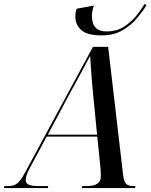

<svg xmlns="http://www.w3.org/2000/svg" viewBox="-79 -951 763 971"><path d="M435 -772Q361 -772 331.5 -799.5Q302 -827 302 -867Q302 -887 309 -907L396 -923Q386 -897 386 -870Q386 -792 460 -792Q508 -792 544.5 -814Q581 -836 607.5 -868Q634 -900 652 -931L662 -925Q644 -895 614 -859Q584 -823 540 -797.5Q496 -772 435 -772ZM-59 0 -57 -10H-37Q-18 -10 -4.5 -16Q9 -22 23 -39.5Q37 -57 55 -92L391 -714H468L542 -80Q546 -38 556.5 -24Q567 -10 595 -10H606L604 0H335L337 -10H361Q431 -10 431 -59Q431 -67 430.5 -76Q430 -85 430 -93L413 -260H157L72 -102Q51 -62 51 -41Q51 -24 66.5 -17Q82 -10 116 -10H165L163 0ZM275 -480 163 -270H412L392 -473Q389 -502 386 -539.5Q383 -577 380.5 -612Q378 -647 377 -669Q360 -636 332.5 -585.5Q305 -535 275 -480Z"/></svg>

Font: Noto Serif Display SemiCondensed Medium
Style: Italic
Weight: 500
Width: 4
Italic angle: -12°
Designer: Monotype Design Team
Foundry: Monotype Imaging Inc.
Version: Version 2.009